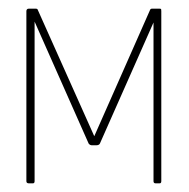

<svg xmlns="http://www.w3.org/2000/svg" viewBox="-20 -424 437 444"><path d="M349 0H340Q335 0 335 -5V-372L211 -92Q209 -88 202 -88H193Q188 -88 185 -92L60 -374V-5Q60 0 56 0H47Q41 0 41 -5V-398Q41 -404 47 -404H63Q66 -404 67 -402L198 -109L327 -401Q328 -404 332 -404H349Q351 -404 352 -403.5Q353 -403 353 -398V-5Q353 0 349 0Z"/></svg>

Font: Chathura Thin
Style: Regular
Weight: 250
Designer: Appaji Ambarisha Darbha
Foundry: Aditya Fonts
Version: Version 1.002 2016